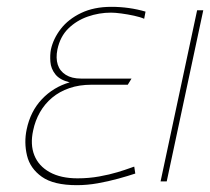

<svg xmlns="http://www.w3.org/2000/svg" viewBox="-20 -531 615 562"><path d="M402 -476 406 -497Q382 -504 357 -507.5Q332 -511 306 -511Q255 -511 217.5 -493Q180 -475 158 -446.5Q136 -418 129 -386Q126 -370 127.5 -350Q129 -330 142 -313.5Q155 -297 184 -290Q136 -276 102.5 -240.5Q69 -205 58 -152Q50 -114 59 -76Q68 -38 102.5 -13.5Q137 11 205 11Q235 11 266 5.5Q297 0 326 -8Q355 -16 376 -23L373 -43Q374 -44 360.5 -39Q347 -34 324 -27Q301 -20 270.5 -14.5Q240 -9 207 -9Q158 -9 125.5 -27Q93 -45 80.5 -76.5Q68 -108 77 -149Q83 -178 97 -202.5Q111 -227 132.5 -245Q154 -263 183 -273Q212 -283 248 -283H354L365 -301H217Q190 -301 172.5 -312Q155 -323 149 -342Q143 -361 148 -386Q156 -424 180 -447.5Q204 -471 237 -482.5Q270 -494 305 -494Q317 -494 335.5 -491.5Q354 -489 372.5 -485Q391 -481 402 -476Z M450 0H468L575 -501H557Z"/></svg>

Font: Advent Pro Thin
Style: Italic
Weight: 250
Italic angle: -12°
Version: Version 3.000